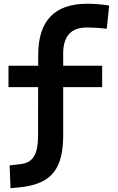

<svg xmlns="http://www.w3.org/2000/svg" viewBox="-20 -762 626 1015"><path d="M35.6 232.9 30.8 112.3 91.8 105Q138.2 99.6 159.7 64.5Q181.2 29.3 181.2 -43V-187.5H314V-45.9Q314 46.4 289.8 104.2Q265.6 162.1 214.4 191.4Q163.1 220.7 82 228.5ZM181.2 -97.7 182.1 -473.6Q182.6 -742.2 441.4 -742.2Q501.5 -742.2 557.1 -732.4L544.4 -609.9Q511.7 -613.8 486.6 -615.2Q461.4 -616.7 438.5 -616.7Q314 -616.7 314 -478.5V-97.7ZM24.9 -301.3V-414.6H520V-301.3Z"/></svg>

Font: Cascadia Mono
Style: Regular
Weight: 400
Monospace: yes
Designer: Aaron Bell
Foundry: Saja Typeworks
Version: Version 2404.023